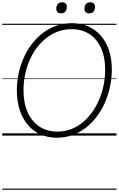

<svg xmlns="http://www.w3.org/2000/svg" viewBox="-20 -1199 1050 1698"><path d="M483 19Q403 19 338 -10Q273 -39 226.5 -94Q180 -149 154.5 -226Q129 -303 129 -400Q129 -475 144.5 -548Q160 -621 189.5 -687.5Q219 -754 261.5 -809.5Q304 -865 358 -906.5Q412 -948 477 -971Q542 -994 617 -994Q697 -994 761.5 -965Q826 -936 872.5 -882.5Q919 -829 944 -753.5Q969 -678 969 -585Q969 -509 953.5 -435Q938 -361 908.5 -293.5Q879 -226 836.5 -169Q794 -112 740 -70Q686 -28 621.5 -4.5Q557 19 483 19ZM487 -35Q551 -35 607 -56Q663 -77 710 -115.5Q757 -154 794 -205.5Q831 -257 857 -318.5Q883 -380 896.5 -447Q910 -514 910 -582Q910 -667 889 -733.5Q868 -800 829 -846.5Q790 -893 735.5 -917Q681 -941 613 -941Q550 -941 493.5 -920.5Q437 -900 389.5 -862.5Q342 -825 304.5 -775Q267 -725 241 -664.5Q215 -604 201.5 -537.5Q188 -471 188 -402Q188 -316 209 -248Q230 -180 269.5 -132.5Q309 -85 364 -60Q419 -35 487 -35ZM520 -1081Q500 -1081 489 -1091Q478 -1101 478 -1122Q478 -1147 491 -1163Q504 -1179 529 -1179Q549 -1179 560 -1168.5Q571 -1158 571 -1137Q571 -1113 558 -1097Q545 -1081 520 -1081ZM769 -1081Q749 -1081 738 -1091Q727 -1101 727 -1122Q727 -1147 740 -1163Q753 -1179 778 -1179Q798 -1179 809 -1168.5Q820 -1158 820 -1137Q820 -1113 807 -1097Q794 -1081 769 -1081ZM0 469H1010V479H0ZM0 -20H1010V0H0ZM0 -505H1010V-500H0ZM0 -989H1010V-979H0Z"/></svg>

Font: Playwrite DE VA Guides
Style: Regular
Weight: 400
Designer: Veronika Burian, José Scaglione
Foundry: TypeTogether
Version: Version 1.003